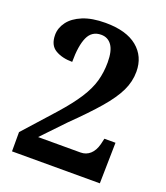

<svg xmlns="http://www.w3.org/2000/svg" viewBox="-134 -817 788 910"><g transform="rotate(20 260.5 -362.0)"><path d="M33 0V-97L171 -251Q227 -314 258.5 -363Q290 -412 302.5 -456.5Q315 -501 315 -551Q315 -609 295.5 -636.5Q276 -664 242 -664Q195 -664 175.5 -621Q156 -578 156 -496Q105 -496 70.5 -516.5Q36 -537 36 -589Q36 -624 59 -655Q82 -686 128 -705Q174 -724 242 -724Q347 -724 402.5 -678.5Q458 -633 458 -556Q458 -506 435.5 -459Q413 -412 364 -355Q315 -298 234 -219L126 -106H340Q368 -106 388 -124Q408 -142 417 -176L424 -206H480L476 0Z"/></g></svg>

Font: Noto Serif Thai SemiCondensed
Style: Bold
Weight: 700
Width: 4
Designer: Monotype Design Team
Foundry: Monotype Imaging Inc.
Version: Version 2.002; ttfautohint (v1.8.4.7-5d5b)